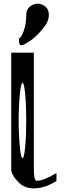

<svg xmlns="http://www.w3.org/2000/svg" viewBox="-20 -1041 372 1061"><path d="M89.8 -521.5Q83 -449.2 83 -375Q83 -300.8 89.8 -228.5Q95.7 -167 104.5 -167Q113.3 -167 119.1 -228.5Q125 -290 125 -375Q125 -460 119.1 -521.5Q113.3 -583 104.5 -583Q95.7 -583 89.8 -521.5ZM167 -750V-110.4Q167 -42 182.6 -42Q221.7 -42 292 -85V-41Q226.6 0 167 0Q112.3 0 77.1 -39.1Q42 -78.1 42 -103.5V-750ZM250 -958Q250 -920.9 214.8 -879.9Q176.8 -835 145.5 -814.5Q110.4 -791 98.6 -791Q92.8 -791 90.8 -793Q87.9 -795.9 86.9 -800.8Q85 -808.6 85 -809.6V-820.3Q85 -823.2 84 -826.2V-829.1Q95.7 -829.1 110.4 -868.2Q125 -908.2 125 -958Q125 -987.3 144.5 -1003.9Q164.1 -1020.5 187.5 -1020.5Q211.9 -1020.5 231.4 -1003.9Q250 -988.3 250 -958Z"/></svg>

Font: okolaksMetalik
Style: bold
Weight: 700
Width: 7
Version: Version 0.6